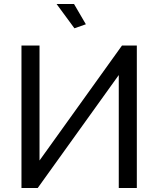

<svg xmlns="http://www.w3.org/2000/svg" viewBox="-20 -937 764 957"><path d="M177 -137 588 -710H662V0H572V-563L168 0H87V-710H177ZM262 -917H349L408 -816L351 -796Z"/></svg>

Font: IngvarSans
Style: Regular
Weight: 500
Version: Version 3.000